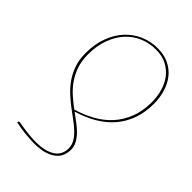

<svg xmlns="http://www.w3.org/2000/svg" viewBox="-213 -790 882 882"><g transform="rotate(45 228.0 -349.5)"><path d="M59 -11Q59.5 -15 61.5 -15.8Q63.5 -16.5 67.5 -16.5Q69 -16.5 79.2 -14.5Q89.5 -12.5 105.2 -10.2Q121 -8 140.8 -6Q160.5 -4 180.5 -4Q217 -4 241.8 -11Q266.5 -18 281.8 -29.8Q297 -41.5 303.5 -57Q310 -72.5 310 -90Q310 -112 299 -130.5Q288 -149 270 -166Q252 -183 229.2 -199.5Q206.5 -216 182.5 -234.2Q158.5 -252.5 135.8 -274Q113 -295.5 95 -322Q77 -348.5 66 -381.2Q55 -414 55 -455.5Q55 -514 72.5 -560.2Q90 -606.5 120 -638.8Q150 -671 189.8 -688Q229.5 -705 274 -705Q316.5 -705 348.2 -689.2Q380 -673.5 400.8 -646.8Q421.5 -620 431.8 -584.8Q442 -549.5 442 -511Q442 -456 426 -411.2Q410 -366.5 380 -331.2Q350 -296 307 -270.5Q264 -245 209.5 -229Q231 -213 251.5 -197.8Q272 -182.5 287.5 -166.2Q303 -150 312.5 -132Q322 -114 322 -92.5Q322 -75 315.5 -57.2Q309 -39.5 293 -25.5Q277 -11.5 249.8 -2.8Q222.5 6 181 6Q169 6 154 5.2Q139 4.5 122.8 2.8Q106.5 1 90 -1.5Q73.5 -4 58.5 -7.5ZM67 -459Q67 -416 78.8 -382.5Q90.5 -349 109.5 -322.2Q128.5 -295.5 152.8 -274.2Q177 -253 202 -234.5Q249.5 -248.5 291.2 -271.5Q333 -294.5 363.8 -328.2Q394.5 -362 412.2 -407.2Q430 -452.5 430 -510.5Q430 -546.5 420.5 -580Q411 -613.5 391.5 -639Q372 -664.5 342.5 -679.8Q313 -695 272.5 -695Q229 -695 191.5 -678.8Q154 -662.5 126.2 -631.8Q98.5 -601 82.8 -557.2Q67 -513.5 67 -459Z"/></g></svg>

Font: Lato Hairline
Style: Italic
Weight: 100
Italic angle: -7°
Designer: Lukasz Dziedzic
Foundry: tyPoland Lukasz Dziedzic
Version: Version 2.007; 2014-02-27